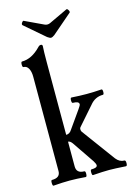

<svg xmlns="http://www.w3.org/2000/svg" viewBox="-130 -936 692 1006"><g transform="rotate(-15 215.5 -433.5)"><path d="M219 -748Q213 -748 200 -757L92 -850Q87 -855 93 -864Q99 -873 103 -871L205 -823Q219 -817 233 -823L335 -871Q340 -873 345.5 -863.5Q351 -854 347 -850L239 -757Q227 -748 219 -748ZM31 4Q26 4 25.5 -11.5Q25 -27 31 -27Q76 -27 76 -63V-575Q76 -603 66.5 -620Q57 -637 40 -637Q34 -637 34 -652Q34 -667 40 -667Q93 -667 142 -718Q149 -726 157 -726Q166 -726 166 -717Q164 -690 164 -630V-236Q183 -236 194 -254L261 -349Q274 -367 274 -373Q274 -389 241 -389Q235 -389 235 -403.5Q235 -418 241 -418Q286 -415 323 -415Q360 -415 404 -418Q410 -418 410 -403.5Q410 -389 404 -389Q361 -389 333 -354L247 -256Q243 -252 243 -246Q243 -236 246 -232L379 -51Q398 -27 424 -27Q431 -27 431 -11.5Q431 4 424 4Q363 0 334 0Q300 0 245 4Q240 4 239.5 -11.5Q239 -27 245 -27Q277 -27 277 -41Q277 -49 267 -65L186 -184Q175 -199 164 -199V-65Q164 -27 206 -27Q213 -27 212.5 -11.5Q212 4 206 4Q157 0 119 0Q82 0 31 4Z"/></g></svg>

Font: Junicode Cond Medium
Style: Regular
Weight: 500
Width: 3
Designer: Peter S. Baker
Version: Version 2.201